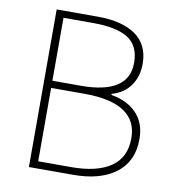

<svg xmlns="http://www.w3.org/2000/svg" viewBox="-81 -799 795 871"><g transform="rotate(10 316.0 -363.0)"><path d="M110 0V-726H300Q412 -726 474.5 -682Q537 -638 537 -550Q537 -492 507.5 -450Q478 -408 422 -392V-387Q496 -375 539 -330Q582 -285 582 -211Q582 -109 510.5 -54.5Q439 0 313 0ZM147 -404H278Q498 -404 498 -548Q498 -626 445.5 -660Q393 -694 285 -694H147ZM147 -33H300Q417 -33 481 -76.5Q545 -120 545 -209Q545 -371 300 -371H147Z"/></g></svg>

Font: Noto Sans Korean Thin
Style: Regular
Weight: 250
Designer: Ryoko NISHIZUKA  (kana & ideographs); Paul D. Hunt (Latin, Greek & Cyrillic); Wenlong ZHANG  (bopomofo); Sandoll Communi
Foundry: Adobe Systems Incorporated
Version: Version 1.0001;PS 1;hotconv 1.0.78;makeotf.lib2.5.61930